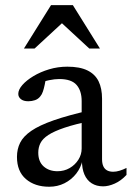

<svg xmlns="http://www.w3.org/2000/svg" viewBox="-20 -700 501 730"><path d="M326 -281.5 328.5 -241Q265.5 -228 225.5 -214.5Q185.5 -201 163.8 -186.8Q142 -172.5 133.8 -156Q125.5 -139.5 125.5 -119.5Q125.5 -85.5 146 -67.2Q166.5 -49 198.5 -49Q224 -49 244.8 -61Q265.5 -73 278 -92.8Q290.5 -112.5 290.5 -135.5V-315.5Q290.5 -355 271 -377.2Q251.5 -399.5 205.5 -399.5Q188 -399.5 167.2 -395.2Q146.5 -391 127.5 -382L155 -407.5Q153 -392 150 -377.8Q147 -363.5 143.2 -352.2Q139.5 -341 133.5 -334Q125.5 -323.5 113.2 -319.2Q101 -315 87.5 -315Q69.5 -315 59.5 -323Q49.5 -331 49.5 -343Q49.5 -359 65 -376.8Q80.5 -394.5 107 -410.5Q133.5 -426.5 166.8 -436.5Q200 -446.5 236 -446.5Q283.5 -446.5 312.5 -432.2Q341.5 -418 354.8 -391Q368 -364 368 -324.5V-95Q368 -78.5 372.8 -68Q377.5 -57.5 387 -52.2Q396.5 -47 410.5 -47Q422 -47 435 -51Q448 -55 461 -61.5V-35Q440 -12.5 416.2 -2Q392.5 8.5 372 8.5Q347 8.5 328.8 -3Q310.5 -14.5 301 -36.5Q291.5 -58.5 291.5 -90L294.5 -94Q288 -63 269.8 -39.8Q251.5 -16.5 225 -3.2Q198.5 10 167 10Q112.5 10 78.5 -19.2Q44.5 -48.5 44.5 -103.5Q44.5 -133 56.5 -157.2Q68.5 -181.5 99 -202.5Q129.5 -223.5 184.8 -242.8Q240 -262 326 -281.5ZM71 -515.5 174 -680.5H257L360 -515.5H319.5L207.5 -619H223.5L111.5 -515.5Z"/></svg>

Font: Newsreader 16pt 16pt
Style: Regular
Weight: 400
Version: Version 1.003